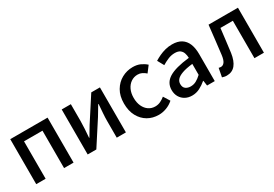

<svg xmlns="http://www.w3.org/2000/svg" viewBox="27 -1293 2908 2036"><g transform="rotate(-30 1480.5 -275.0)"><path d="M87 0V-551H544V0H428V-458H202V0Z M717 0V-551H829V-345Q829 -303 825.5 -250Q822 -197 818 -145H822Q837 -170 857 -203.5Q877 -237 892 -262L1079 -551H1185V0H1073V-205Q1073 -248 1077 -300.5Q1081 -353 1085 -406H1080Q1065 -381 1045 -347Q1025 -313 1010 -289L823 0Z M1583 14Q1508 14 1449 -20.5Q1390 -55 1355 -119.5Q1320 -184 1320 -275Q1320 -367 1358 -431.5Q1396 -496 1458 -530Q1520 -564 1592 -564Q1645 -564 1684 -546Q1723 -528 1753 -501L1696 -426Q1674 -446 1650 -457.5Q1626 -469 1598 -469Q1552 -469 1516 -444.5Q1480 -420 1459.5 -376.5Q1439 -333 1439 -275Q1439 -217 1459 -173.5Q1479 -130 1514 -106Q1549 -82 1594 -82Q1629 -82 1659 -96.5Q1689 -111 1714 -132L1762 -55Q1724 -21 1677 -3.5Q1630 14 1583 14Z M1991 14Q1944 14 1907.5 -6Q1871 -26 1850 -62Q1829 -98 1829 -146Q1829 -235 1907.5 -283.5Q1986 -332 2158 -351Q2157 -383 2148 -410Q2139 -437 2116.5 -453.5Q2094 -470 2053 -470Q2010 -470 1970 -453Q1930 -436 1894 -414L1851 -492Q1880 -510 1915 -526.5Q1950 -543 1990 -553.5Q2030 -564 2073 -564Q2142 -564 2186 -536.5Q2230 -509 2251.5 -457Q2273 -405 2273 -331V0H2179L2170 -63H2166Q2129 -31 2085 -8.5Q2041 14 1991 14ZM2026 -78Q2062 -78 2093 -94.5Q2124 -111 2158 -143V-277Q2077 -268 2029 -250.5Q1981 -233 1960.5 -209.5Q1940 -186 1940 -155Q1940 -114 1965 -96Q1990 -78 2026 -78Z M2414 14Q2398 14 2385 11Q2372 8 2359 4L2379 -101Q2385 -100 2391.5 -98.5Q2398 -97 2405 -97Q2432 -97 2450 -122Q2468 -147 2475 -203Q2486 -290 2495.5 -377Q2505 -464 2515 -551H2875V0H2759V-458H2607Q2598 -387 2590 -315.5Q2582 -244 2572 -172Q2559 -81 2520 -33.5Q2481 14 2414 14Z"/></g></svg>

Font: Noto Sans KR Medium
Style: Regular
Weight: 500
Designer: Ryoko NISHIZUKA  (kana, bopomofo & ideographs); Paul D. Hunt (Latin, Greek & Cyrillic); Sandoll Communications , Soo-you
Foundry: Adobe
Version: Version 2.004-H2;hotconv 1.0.118;makeotfexe 2.5.65603